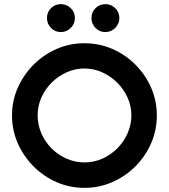

<svg xmlns="http://www.w3.org/2000/svg" viewBox="-20 -899 816 928"><path d="M388 9Q317 9 254 -18.5Q191 -46 142.5 -94.5Q94 -143 66 -206.5Q38 -270 38 -341Q38 -412 66 -475Q94 -538 142.5 -586.5Q191 -635 254 -662.5Q317 -690 388 -690Q460 -690 523 -662.5Q586 -635 634.5 -586.5Q683 -538 710.5 -475Q738 -412 738 -341Q738 -269 710 -205.5Q682 -142 633.5 -94Q585 -46 522 -18.5Q459 9 388 9ZM388 -114Q434 -114 474.5 -132Q515 -150 546.5 -181.5Q578 -213 596.5 -254.5Q615 -296 615 -341Q615 -387 596.5 -427.5Q578 -468 546.5 -499.5Q515 -531 474 -549.5Q433 -568 388 -568Q343 -568 302 -549.5Q261 -531 229.5 -499.5Q198 -468 180 -427.5Q162 -387 162 -341Q162 -296 180 -254.5Q198 -213 229.5 -181.5Q261 -150 302 -132Q343 -114 388 -114ZM489 -744Q461 -744 441.5 -764Q422 -784 422 -812Q422 -840 441.5 -859.5Q461 -879 489 -879Q517 -879 537 -859.5Q557 -840 557 -812Q557 -784 537 -764Q517 -744 489 -744ZM274 -744Q246 -744 226.5 -764Q207 -784 207 -812Q207 -840 226.5 -859.5Q246 -879 274 -879Q302 -879 322 -859.5Q342 -840 342 -812Q342 -784 322 -764Q302 -744 274 -744Z"/></svg>

Font: Teachers SemiBold
Style: Regular
Weight: 600
Version: Version 1.001